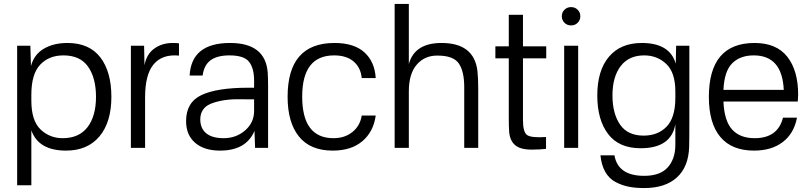

<svg xmlns="http://www.w3.org/2000/svg" viewBox="-20 -750 4121 974"><path d="M139 190H67V-518H134L137 -415Q153 -474 202.5 -503Q252 -532 322 -532Q433 -532 489 -459Q545 -386 545 -259Q545 -130 484.5 -58Q424 14 315 14Q175 14 139 -89ZM139 -240Q139 -138 185.5 -93.5Q232 -49 298 -49Q381 -49 424 -105Q467 -161 467 -259Q467 -354 427 -411.5Q387 -469 302 -469Q228 -469 183.5 -421.5Q139 -374 139 -269Z M856 -532Q879 -532 888 -530V-468Q804 -476 760 -424.5Q716 -373 716 -256V0H644V-518H711L713 -419Q723 -475 762.5 -503.5Q802 -532 856 -532Z M1147 -532Q1326 -532 1338 -383Q1340 -356 1340 -309V0H1274L1271 -86Q1229 14 1096 14Q1016 14 970 -25.5Q924 -65 924 -136Q924 -231 1002.5 -268Q1081 -305 1240 -305H1269V-341Q1269 -404 1243.5 -436.5Q1218 -469 1144 -469Q1082 -469 1048.5 -444.5Q1015 -420 1008 -367H942Q951 -532 1147 -532ZM996 -144Q996 -99 1026 -74Q1056 -49 1115 -49Q1178 -49 1223.5 -88.5Q1269 -128 1269 -187V-246Q1221 -247 1180 -246.5Q1139 -246 1105 -239.5Q1071 -233 1046.5 -222.5Q1022 -212 1009 -192Q996 -172 996 -144Z M1677 -532Q1776 -532 1828.5 -484.5Q1881 -437 1886 -354H1815Q1810 -407 1774 -438Q1738 -469 1675 -469Q1513 -469 1513 -260Q1513 -49 1672 -49Q1729 -49 1768 -80.5Q1807 -112 1815 -164H1886Q1875 -82 1818.5 -34Q1762 14 1668 14Q1554 14 1496.5 -57.5Q1439 -129 1439 -259Q1439 -532 1677 -532Z M2054 -730V-425Q2083 -532 2220 -532Q2385 -532 2402 -390Q2406 -354 2406 -300V0H2335V-308Q2335 -388 2307.5 -428Q2280 -468 2200 -468Q2135 -469 2094.5 -422.5Q2054 -376 2054 -287V0H1982V-730Z M2633 -140Q2633 -80 2654 -65Q2675 -50 2750 -55V5Q2721 9 2677 9Q2620 9 2593.5 -13.5Q2567 -36 2563 -80Q2561 -106 2561 -155V-454H2493V-515H2561V-675H2633V-515H2751V-454H2633Z M2913 -518V0H2842V-518ZM2830 -668Q2830 -687 2843.5 -700.5Q2857 -714 2877 -714Q2897 -714 2910.5 -700.5Q2924 -687 2924 -668Q2924 -648 2910.5 -634.5Q2897 -621 2877 -621Q2857 -621 2843.5 -634.5Q2830 -648 2830 -668Z M3477 -142Q3477 -38 3476 -5Q3473 96 3414 150Q3355 204 3248 204Q3203 204 3168.5 197Q3134 190 3102 173Q3070 156 3050.5 122Q3031 88 3026 38H3097Q3115 142 3248 142Q3329 142 3367.5 99Q3406 56 3406 -16V-120Q3385 2 3230 2Q3120 2 3065 -70Q3010 -142 3010 -266Q3010 -392 3069 -462Q3128 -532 3236 -532Q3378 -532 3408 -427L3410 -518H3477ZM3087 -266Q3087 -174 3125.5 -118Q3164 -62 3245 -62Q3318 -62 3362 -108Q3406 -154 3406 -254V-286Q3406 -382 3360 -425.5Q3314 -469 3248 -469Q3170 -469 3128.5 -414.5Q3087 -360 3087 -266Z M3808 -532Q3919 -532 3974 -462Q4029 -392 4029 -269Q4029 -263 4027 -235H3650Q3654 -137 3694 -93Q3734 -49 3808 -49Q3926 -49 3952 -153H4023Q4008 -73 3951 -29.5Q3894 14 3805 14Q3692 14 3634 -55.5Q3576 -125 3576 -258Q3576 -532 3808 -532ZM3650 -294H3956Q3948 -469 3804 -469Q3734 -469 3694 -428.5Q3654 -388 3650 -294Z"/></svg>

Font: Nacelle Light
Style: Regular
Weight: 300
Designer: Sora Sagano
Foundry: Sora Sagano
Version: Version 1.000;FEAKit 1.0